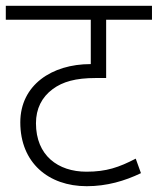

<svg xmlns="http://www.w3.org/2000/svg" viewBox="-20 -642 544 662"><path d="M504 -574V-622H0V-574H293V-421H292C159 -421 50 -349 50 -220C50 -81 147 0 279 0C348 0 410 -18 466 -45L448 -95C390 -65 347 -50 278 -50C180 -50 104 -106 104 -217C104 -267 124 -307 162 -335C196 -360 240 -373 310 -373H346V-574Z"/></svg>

Font: Noto Sans Devanagari UI Light
Style: Regular
Weight: 300
Designer: Jelle Bosma - Monotype Design Team
Foundry: Monotype Imaging Inc.
Version: Version 2.004